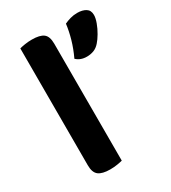

<svg xmlns="http://www.w3.org/2000/svg" viewBox="-166 -748 752 843"><g transform="rotate(-30 209.5 -327.0)"><path d="M65.8 -264 205.2 -259.9V-1.3Q196.3 1.3 179.3 4.1Q162.4 7 142.5 7Q103 7 84.4 -7.1Q65.8 -21.2 65.8 -58.1ZM205.2 -188.3 65.8 -192V-650.6Q74.8 -653.3 91.9 -656.1Q109 -659 128.6 -659Q169.1 -659 187.1 -645.2Q205.2 -631.4 205.2 -593.9ZM366.5 -500.8Q353.2 -485.5 336.8 -479.2Q320.3 -472.9 301.4 -472.9Q269.2 -472.9 248.6 -492.5Q267.3 -532.1 278.3 -570.8Q289.3 -609.4 293.6 -644.7Q307.2 -651.3 324.3 -656.1Q341.4 -660.9 359.3 -660.9Q385.9 -660.9 402.6 -650.5Q419.4 -640 419.4 -616.4Q419.4 -600.4 411.1 -577.9Q402.8 -555.4 390.6 -534.8Q378.5 -514.1 366.5 -500.8Z"/></g></svg>

Font: Baloo Tammudu 2
Style: Regular
Weight: 400
Designer: Maithili Shingre, Omkar Shende and Ek Type
Foundry: Ek Type
Version: Version 1.700